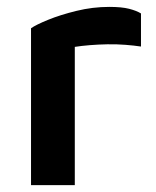

<svg xmlns="http://www.w3.org/2000/svg" viewBox="-20 -537 454 557"><path d="M70 0V-455Q84 -465 119.5 -479.5Q155 -494 202 -505.5Q249 -517 297 -517Q333 -517 354.5 -511.5Q376 -506 389 -498V-402Q369 -405 343.5 -407Q318 -409 291.5 -408.5Q265 -408 240.5 -406Q216 -404 197 -401V0Z"/></svg>

Font: Maven Pro SemiBold
Style: Regular
Weight: 600
Designer: Joe Prince
Foundry: Joe Prince
Version: Version 2.103